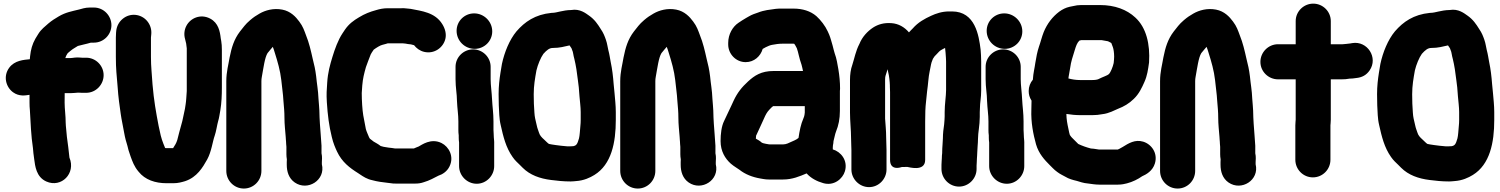

<svg xmlns="http://www.w3.org/2000/svg" viewBox="-20 -817 8461 1083"><path d="M344.5 -238C344.5 -242.9 344.8 -291.6 344.9 -291.6C345.6 -291.6 347 -291.5 348 -291.5H377C396.6 -291.5 410.3 -294.2 420.5 -294.5C426.8 -294 435.9 -293.5 443 -293.5H466C520.9 -293.5 564.5 -339.6 564.5 -393C564.5 -447 520 -491.5 466 -491.5H443C440.1 -491.5 436.6 -491.7 432.7 -492.2C409.6 -495.1 389 -489.5 377 -489.5H348.4C350.8 -498.2 354.5 -506 360.5 -515.2C363.7 -519 369.1 -523.4 380.1 -532.2C388.9 -539.9 402.5 -547.2 419.2 -557.8C437.8 -563.3 466 -568.4 492.8 -576.5H510C564 -576.5 608.5 -621 608.5 -675C608.5 -728.4 564.9 -774.5 510 -774.5H486C459.8 -774.5 439.7 -766.8 425.9 -763.4C386.7 -753.6 350 -747.7 310.7 -724.2C290.2 -711.9 273.7 -702.3 252.2 -684.1C234.4 -667.8 212.5 -652.4 196.1 -625.7L179.7 -599C161.7 -567.1 153.9 -537.8 149.7 -499.8L148.2 -482.9C115.2 -479.5 62.6 -476.9 31.7 -434.6C-3.3 -386.8 13.4 -325.9 53.4 -296.7C88 -271.4 124 -278.8 146.5 -282.2V-238C146.5 -223.6 147.1 -210 148.6 -195.1C152.6 -126.4 155.2 -50.1 165.8 18C168.1 39.2 168.4 54.9 172.9 80.7C178.1 119.4 184.1 181.2 241.2 206.7C326 244.6 409.2 160.7 371.7 72C367.7 33.2 363 -5.1 357.3 -45.4L353.3 -88.4C352.2 -101.2 350.5 -113.7 350.5 -125C350.5 -166.1 344.5 -201.7 344.5 -238Z M671.3 -710.1C651.5 -693.4 638.9 -670.6 635.7 -643.9L634.6 -632C633.8 -621.2 633.5 -613.1 633.5 -605V-496C633.5 -427.5 638 -393.3 643.6 -325.4C646.9 -272.1 654.9 -216.5 660.9 -174.8C665.3 -142 675.3 -99 680 -69.7C685.9 -36.7 691.4 -18.2 698.9 6.1L704.8 29.8C708.9 43.7 712.4 54.1 716.9 66.2C727.1 93.4 736.3 121.9 762 151.8C798.3 197.3 855.6 216.5 920 216.5H958C985.4 216.5 1006.7 210 1024.3 204.8C1091.9 182.2 1123.5 127.1 1148.8 82.2C1173 38.1 1179.2 -19.2 1191.2 -52.2C1198.9 -73.3 1205.3 -116.1 1209.8 -131C1216.9 -153.9 1218.5 -173.2 1222.9 -195.2C1229.8 -236.9 1231.5 -280.2 1231.5 -323V-536C1231.5 -555.1 1230.4 -571.2 1227.9 -585.5L1225.1 -601.3C1220.9 -638.4 1212.5 -687.6 1165.3 -712.2C1111.3 -740.5 1053.9 -715.2 1031 -670.7C1019.8 -649.1 1016.4 -622.6 1024 -596.5C1026.4 -588.2 1027.7 -580.8 1030.1 -571.2L1031.8 -557.3C1032.4 -552.7 1032.8 -549.1 1033.5 -544.4V-303.5C1031.4 -276.8 1030.5 -249 1027 -227.9L1023.2 -203.4C1016.8 -176.9 1010.1 -136 1003.3 -115.5C995.3 -90 987 -53.3 980 -27.5C973.7 -7.7 967.7 0.6 956.4 18.5H915.2C915.2 18.5 913.9 18.2 911.4 17.7C908.9 11.9 905.2 2.9 901.9 -5.7C888.8 -38.4 883.5 -64.4 874.8 -106.4C859.8 -184.5 848 -250.7 840.4 -339.7C836.4 -406.4 831.5 -437.2 831.5 -496V-605C831.5 -606.3 831.6 -608.2 832.3 -614L833.4 -625.8C835.5 -652.3 827 -677.7 810.4 -697.9C776.9 -738.5 714.8 -746.9 671.3 -710.1Z M1595.5 11.2V53C1595.5 62.6 1596.3 71.5 1598.1 81.7C1597.7 86.6 1597.5 91.8 1597.5 97V112C1597.5 150.5 1608.5 188.7 1642.7 212.4C1715.6 262.7 1817.5 198.7 1795.5 109.6V97C1795.5 86.8 1798.5 68.5 1793.5 47.4V7C1793.5 6.5 1793.5 5.7 1793.5 5C1791 -41.7 1787 -77 1784.4 -120.1L1782.5 -155C1782.5 -167.3 1782.1 -182.2 1781.4 -193.4L1779.4 -223.5C1778.8 -233.5 1777.2 -244.5 1776.5 -259.6C1774.6 -308.6 1767.2 -344.5 1763.3 -387C1758.5 -425.4 1752.7 -451.2 1743.5 -486.8C1733.8 -530.2 1723.5 -575.7 1705.9 -618.7C1696.7 -643.2 1689 -668.1 1667.9 -695.6C1648.3 -722.2 1619.3 -753.7 1572.1 -762.8C1522.4 -772.4 1476.7 -759 1444.3 -740.5C1423.7 -728.5 1411.9 -721.1 1391.2 -703.6C1362.9 -679.6 1351.8 -661.5 1333.6 -639.3C1299.8 -595 1286.4 -549.2 1275.1 -492.6C1268.9 -453.2 1256.5 -412.8 1256.5 -359V147C1256.5 201.6 1300.5 246.5 1355.5 246.5C1410.5 246.5 1454.5 201.6 1454.5 147V-359C1454.5 -367.5 1455.2 -374.7 1456.8 -383C1466.7 -437.1 1473.2 -491.4 1489 -517.3C1500.3 -530.2 1509.7 -543.3 1518.8 -552.8C1523 -542 1526.3 -532.8 1530.1 -519.3C1545.9 -469.4 1560.7 -418.5 1566.7 -365.2C1570.6 -323.1 1576.6 -289.4 1578.6 -249.5C1581.9 -209.3 1584.5 -188.6 1584.5 -152C1584.5 -115.7 1589 -78.5 1591.5 -45.6C1591.9 -31.1 1593.5 -22.8 1593.5 -18C1593.5 -8.1 1594.6 -2.3 1595.5 11.2Z M2474.9 -680.7C2434 -747.6 2357.7 -754.7 2297.4 -766.8C2296.5 -766.9 2294.9 -767.2 2293.7 -767.3L2274.5 -769.2C2264.3 -770.6 2253.9 -771.3 2239.7 -770.5H2167C2142.2 -770.5 2121.2 -766 2101.6 -760C2066 -750.3 2037.8 -739.3 2004.7 -719.2C1974.8 -701.5 1948.5 -682.6 1926 -650.1L1911.8 -628.8C1886.8 -591.3 1868.3 -539.2 1855.1 -495.9C1841.4 -450.8 1829.2 -408.3 1825.6 -350.4C1822.8 -308.5 1820.7 -287.7 1823.6 -240.7C1828.3 -167.7 1835.8 -107.5 1851.5 -44.4C1859.3 -10.4 1871.6 17.8 1881.1 38C1908.9 97.1 1952.7 130.1 1999.7 159.5L2011.2 167.2C2028.2 178.5 2049.3 193.2 2080.5 199.6C2107 206.9 2136.6 211.2 2166.8 214.3L2180.8 216C2192.6 218.3 2205.9 219.2 2220 218.5H2322C2339.1 218.5 2353.5 216.7 2370.5 210.7C2402.6 201.5 2429.7 185.7 2452.9 174C2476.6 166.5 2501.5 149.9 2515 122.8C2543.7 65.4 2511.1 10.1 2470.8 -10C2410.6 -40.1 2357.5 1.3 2341.2 9.5C2337.5 11.3 2327.6 14.2 2314.4 20.5H2208.6C2202.6 19.4 2196.1 18.4 2190.1 17.7L2172.1 15.7C2152.8 13.6 2130.7 8.6 2127.2 6.6C2112.1 -5.4 2098.2 -11.7 2086.9 -18.8C2082 -21.8 2080.8 -24.7 2066.5 -34.7C2065.9 -35.5 2064.8 -37.4 2061.8 -42.5C2055 -59.7 2047.4 -74.7 2043.6 -89.3C2038.5 -114.8 2034.1 -138 2029 -166.4C2023.7 -198 2020.6 -249.7 2020.5 -292C2021.1 -303.6 2022.1 -318.7 2023.4 -335C2026.7 -375 2033.7 -401.2 2044 -438.3C2048.8 -453.5 2063.4 -489.6 2071.1 -510.1L2077.1 -520.6C2082.3 -528.8 2085.9 -534.5 2088 -536.9C2103.4 -548.3 2125.5 -561.9 2137.4 -564.2C2150.2 -566.8 2165.7 -572.5 2167 -572.5H2247C2247.6 -572.5 2250.1 -572.8 2251.1 -572.7L2268.4 -570.9C2275.4 -569.5 2284.6 -567.5 2297.8 -566.7C2303.8 -565 2309.6 -563.7 2315.7 -562C2328.4 -545.4 2347.7 -530.4 2372.3 -524.5C2428.9 -510.9 2480.2 -547.8 2492.2 -597.9C2498.9 -626.1 2490.5 -655.8 2474.9 -680.7Z M2549.5 -440V-370C2549.5 -323.1 2557.5 -286.6 2557.5 -249.2C2559.5 -202.1 2565.5 -171.2 2565.5 -132V-84C2565.5 -73.3 2566 -64.2 2567.5 -53.3V-42C2567.5 -32.2 2568 -24.1 2569.5 -13.3V120C2569.5 174.2 2614.7 219.5 2669 219.5C2723.9 219.5 2767.5 173.4 2767.5 120V-2.7C2768.5 -19.5 2765.5 -36.5 2765.5 -42C2765.5 -58.4 2763.5 -74.3 2763.5 -84V-132C2763.5 -180.2 2757.4 -215.3 2755.5 -256.6C2753.8 -297.3 2747.5 -335.9 2747.5 -370V-440C2747.5 -494.5 2702.6 -538.5 2648.5 -538.5C2594.5 -538.5 2549.5 -494.5 2549.5 -440ZM2555.5 -643C2555.5 -586.8 2601.6 -541.5 2657.5 -541.5C2711.7 -541.5 2756.5 -584.8 2756.5 -640C2756.5 -696.4 2709.4 -741.5 2654.5 -741.5C2600.3 -741.5 2555.5 -698.2 2555.5 -643Z M3094 -744.5C3093.1 -744.5 3091.5 -744.4 3090.3 -744.3C2998 -735.1 2939.7 -693.7 2893.4 -640.3C2853.8 -592.7 2825.4 -522.7 2811.3 -456.9C2811.2 -456.5 2811.1 -455.7 2811 -455.2L2803 -406.9C2797.2 -369.5 2792.5 -331.5 2792.5 -286C2792.5 -264.5 2792.8 -245.1 2793.5 -223.1C2796.2 -184.9 2794.7 -150.6 2804.5 -110.4C2818.6 -46.8 2833.6 15.2 2871.1 68.2C2885 88.7 2900.5 101.5 2911.5 112.5L2928.5 129.5C2969.4 170.4 3025.6 190.4 3088.3 198.2C3122.8 202.5 3156.6 206.5 3199 206.5C3209.8 206.5 3219.2 205.2 3229.3 204.4C3273.2 201.7 3308.4 184.9 3332.7 169.9C3429.1 110.6 3453.5 -12.8 3453.5 -140V-185C3453.5 -222.4 3448.9 -260.4 3446.3 -292.4L3441.4 -342.2C3438.1 -385.9 3433.5 -426 3424.7 -467.5C3420.6 -488.3 3418 -510.2 3411.2 -535C3407 -550.1 3406 -569 3397.4 -593.5C3391 -611.5 3384.1 -631.1 3368.2 -653.8C3352.2 -679.4 3334.3 -707.4 3301.1 -730C3286.1 -740.2 3251.4 -769.6 3202 -760.5C3153.6 -759.8 3121.3 -744.5 3094 -744.5ZM3192.6 -560.9C3195.8 -556 3198.6 -551.8 3203.6 -544.7C3205.2 -541.1 3207.4 -534.3 3211 -524.6C3213.3 -518.7 3213.3 -507.3 3219.8 -484.2C3228.4 -449.4 3235.1 -405.7 3239.8 -363.6L3244.7 -324.2L3248.6 -274.1C3250.8 -245.9 3255.5 -213.1 3255.5 -185V-140C3255.5 -128.5 3254.9 -118.1 3253.7 -106.8C3251.2 -80.4 3250 -52 3245.8 -36C3236.3 -3 3231.1 3.8 3213.4 7.5C3207.4 7.6 3201.9 7.8 3193.5 8.5H3180.8C3159.1 6.4 3131.3 4.3 3113.7 1.1C3099.9 -1.4 3081.8 -3 3076.4 -5.2C3068.2 -10.2 3060.1 -20 3049.9 -29C3033.4 -43.7 3024.8 -53.4 3019.9 -69.8C3014.6 -87.4 3012 -88.4 3006.6 -114C3000.1 -142.6 2995.9 -155.4 2994.4 -181.7C2991.7 -213 2990.5 -250.1 2990.5 -285C2990.5 -334.8 2997.7 -373.5 3005.8 -419.7C3013.2 -451.8 3030.2 -492.7 3045.1 -513.3C3063.7 -533.8 3078.3 -546.5 3098 -546.5C3137.6 -546.5 3163.6 -554.6 3192.6 -560.9Z M3817.5 11.2V53C3817.5 62.6 3818.3 71.5 3820.1 81.7C3819.7 86.6 3819.5 91.8 3819.5 97V112C3819.5 150.5 3830.5 188.7 3864.7 212.4C3937.6 262.7 4039.5 198.7 4017.5 109.6V97C4017.5 86.8 4020.5 68.5 4015.5 47.4V7C4015.5 6.5 4015.5 5.7 4015.5 5C4013 -41.7 4009 -77 4006.4 -120.1L4004.5 -155C4004.5 -167.3 4004.1 -182.2 4003.4 -193.4L4001.4 -223.5C4000.8 -233.5 3999.2 -244.5 3998.5 -259.6C3996.6 -308.6 3989.2 -344.5 3985.3 -387C3980.5 -425.4 3974.7 -451.2 3965.5 -486.8C3955.8 -530.2 3945.5 -575.7 3927.9 -618.7C3918.7 -643.2 3911 -668.1 3889.9 -695.6C3870.3 -722.2 3841.3 -753.7 3794.1 -762.8C3744.4 -772.4 3698.7 -759 3666.3 -740.5C3645.7 -728.5 3633.9 -721.1 3613.2 -703.6C3584.9 -679.6 3573.8 -661.5 3555.6 -639.3C3521.8 -595 3508.4 -549.2 3497.1 -492.6C3490.9 -453.2 3478.5 -412.8 3478.5 -359V147C3478.5 201.6 3522.5 246.5 3577.5 246.5C3632.5 246.5 3676.5 201.6 3676.5 147V-359C3676.5 -367.5 3677.2 -374.7 3678.8 -383C3688.7 -437.1 3695.2 -491.4 3711 -517.3C3722.3 -530.2 3731.7 -543.3 3740.8 -552.8C3745 -542 3748.3 -532.8 3752.1 -519.3C3767.9 -469.4 3782.7 -418.5 3788.7 -365.2C3792.6 -323.1 3798.6 -289.4 3800.6 -249.5C3803.9 -209.3 3806.5 -188.6 3806.5 -152C3806.5 -115.7 3811 -78.5 3813.5 -45.6C3813.9 -31.1 3815.5 -22.8 3815.5 -18C3815.5 -8.1 3816.6 -2.3 3817.5 11.2Z M4718.5 -317C4718.5 -353.5 4714.8 -391.6 4708.9 -426.4C4704.1 -452.9 4699.2 -487.5 4688.1 -516.3C4685 -524.5 4681 -543.9 4676.1 -561.3L4667.9 -589.7C4663.8 -602.9 4661.4 -611.9 4657.3 -621.2L4649.2 -639.4C4634.7 -671.4 4609.4 -703.8 4584.9 -726C4551.7 -754.8 4506.4 -768.5 4456 -768.5H4393C4381.5 -768.5 4367.8 -768.9 4355.7 -767.1C4322.9 -762.4 4290.2 -760 4255.5 -746C4240.7 -740.7 4222.6 -735.8 4201.8 -723.2L4188.8 -715.8C4175.6 -708.5 4155.8 -695.3 4145.2 -688.2C4113.2 -666.9 4087.5 -624.2 4087.5 -575V-566C4087.5 -512.6 4131.1 -466.5 4186 -466.5C4234.1 -466.5 4270.4 -500.3 4282 -541.1L4299.5 -550.8C4311.2 -556.6 4325.2 -562.6 4335 -564C4355 -567.6 4372.2 -570.5 4391 -570.5H4456C4457.6 -570.5 4458.5 -570.2 4460.2 -569.9C4464.3 -564.6 4468.7 -556.8 4474.7 -544.7C4482.9 -523.5 4487.8 -488.1 4501.2 -451.8L4505.5 -434.5C4506.7 -429 4508.1 -422.6 4509.4 -416.5H4343C4273.6 -416.5 4235.7 -390.7 4199.7 -357.7C4164.2 -325.3 4139 -293.9 4118 -248.8L4106.2 -223.2C4091.8 -194.3 4077.6 -161 4064.5 -134.8C4049.4 -104.7 4044.5 -61 4044.5 -21C4044.5 35.8 4070 77.5 4102.3 106.2C4121.4 122.7 4141.2 132.8 4150.6 140.3C4183.3 166.4 4224.9 182.5 4269.7 190L4286.5 192.9C4295.5 194.5 4305.9 195.5 4316 195.5H4397C4449.6 195.5 4490.4 177.6 4529.8 161.1C4554.4 188.5 4587.7 205.8 4623.6 216C4683.6 233.5 4733.3 192.1 4746 148.5C4763.7 87.7 4722.7 38.7 4677.5 25.7V14.5C4678 10.2 4678.2 8.8 4678.4 2.2C4679.8 -4.6 4681.5 -12.9 4681.5 -21C4687.5 -42.1 4689.4 -59 4695.7 -74.9C4710 -109.6 4717.5 -146.6 4717.5 -191V-304C4717.5 -307.3 4718.5 -312.8 4718.5 -317ZM4519.5 -218.5V-182.3L4517.9 -169.5C4516.8 -162.9 4514.9 -156.4 4511.7 -149.2C4496.8 -115.6 4489.8 -77.5 4484.1 -39L4473.4 -31.4C4464.6 -26.1 4460.3 -24.7 4452.3 -21C4428.7 -10.2 4414.9 -2.5 4397 -2.5H4322C4320.2 -2.5 4317.9 -2.7 4316.3 -3L4299.5 -5.9C4292.1 -7.2 4280.1 -9.9 4275.4 -13.6C4266.7 -22.2 4255.9 -27.8 4243.5 -34.9C4243.6 -40.9 4244.1 -48.4 4244.8 -51.9C4245.4 -52.9 4246 -54.1 4246.5 -55.2C4257.6 -81.3 4273.3 -110.8 4286.4 -142L4295.8 -162.8C4306.9 -184.7 4311.6 -190.5 4332.2 -211.2C4334.8 -213.3 4337.6 -215.6 4341.1 -218.5Z M5000.5 -298V85C5000.5 150.6 5066.1 125.2 5066.1 125.2C5073.9 125.2 5090.1 124.2 5097.8 124.5C5103.7 124.7 5198.5 154.5 5198.5 85V-131C5198.5 -151.9 5198.8 -172.6 5199.5 -192.8C5200.7 -229.5 5206.2 -261.1 5209.3 -300.8C5215.2 -340.3 5217.1 -384.7 5223.5 -412.5C5229 -435.6 5229.7 -448.7 5234.5 -464.9L5242.1 -485.1C5244.7 -488.7 5247.7 -493.3 5251.7 -499.4C5256.2 -504.9 5266.6 -513.7 5277.6 -526.5C5282.9 -531.6 5287.9 -535 5298.1 -540.1C5302 -541.9 5306.1 -544.1 5310.8 -546.6C5311.9 -538.3 5312.9 -528.7 5313.6 -519.3L5315.6 -491.1C5316.2 -483.6 5316.5 -477.1 5316.5 -470V-309C5316.5 -275.7 5308.5 -229.7 5308.5 -184V-161C5308.5 -154.7 5308.2 -148.3 5307.6 -141L5305.7 -116.5C5302 -93.6 5298.5 -63.2 5298.5 -36C5298.5 -20.8 5294.5 15.1 5294.5 40V46.1C5293.4 53.8 5292.5 65.8 5292.5 76C5292.5 81.4 5291.5 86.5 5291.5 92C5291.5 101.3 5290.5 106 5290.5 113V136C5290.5 189.9 5334.6 235.5 5389.5 235.5C5444.4 235.5 5488.5 189.9 5488.5 136V117C5488.5 108.1 5490.5 93.3 5490.5 76C5490.5 67.2 5492.5 57.3 5492.5 40C5492.5 20.5 5496.5 -7.2 5496.5 -34C5496.5 -69.5 5506.5 -109 5506.5 -158V-184C5506.5 -190.8 5507.5 -199.6 5507.5 -208C5507.5 -238.2 5514.5 -265 5514.5 -307V-470C5514.5 -482.2 5514.2 -493.9 5513.4 -506.4L5511.4 -535.6C5511.4 -536.1 5511.3 -537 5511.2 -537.7C5501.3 -616.6 5481.2 -752.5 5350 -752.5H5333C5293.3 -752.5 5258.7 -740.4 5232.3 -728.1C5195.5 -711.3 5158.8 -691.4 5128.4 -656.5L5116.5 -644.5C5113.1 -641.1 5110.6 -638.4 5107.1 -634.4C5081.5 -664.5 5047.9 -683.6 5008.8 -686.4C4965.8 -689.7 4932.3 -679.4 4904.4 -661.3C4873.5 -640.8 4843.6 -609.4 4827.8 -569.7C4806.5 -529.6 4799.2 -486.5 4787.7 -451.6C4778.5 -427 4774.5 -395.6 4774.5 -367V-182C4774.5 -134.8 4780.5 -82.1 4780.5 -40C4780.5 -17.9 4782.5 12.4 4782.5 30V139C4782.5 193.2 4827.7 238.5 4882 238.5C4936.9 238.5 4980.5 192.4 4980.5 139V30C4980.5 6.8 4978.5 -21.8 4978.5 -43C4978.5 -81 4974.5 -115.3 4972.5 -148.1V-367C4972.5 -388.4 4975.7 -390.5 4981.4 -409.9L4986.4 -426.5C4992.3 -403.4 4996.4 -380.8 4998.5 -352.6C4998.6 -347.1 4998.9 -341.6 4999.5 -335.8V-327C4999.5 -317.6 5000.5 -308.2 5000.5 -298Z M5539.5 -440V-370C5539.5 -323.1 5547.5 -286.6 5547.5 -249.2C5549.5 -202.1 5555.5 -171.2 5555.5 -132V-84C5555.5 -73.3 5556 -64.2 5557.5 -53.3V-42C5557.5 -32.2 5558 -24.1 5559.5 -13.3V120C5559.5 174.2 5604.7 219.5 5659 219.5C5713.9 219.5 5757.5 173.4 5757.5 120V-2.7C5758.5 -19.5 5755.5 -36.5 5755.5 -42C5755.5 -58.4 5753.5 -74.3 5753.5 -84V-132C5753.5 -180.2 5747.4 -215.3 5745.5 -256.6C5743.8 -297.3 5737.5 -335.9 5737.5 -370V-440C5737.5 -494.5 5692.6 -538.5 5638.5 -538.5C5584.5 -538.5 5539.5 -494.5 5539.5 -440ZM5545.5 -643C5545.5 -586.8 5591.6 -541.5 5647.5 -541.5C5701.7 -541.5 5746.5 -584.8 5746.5 -640C5746.5 -696.4 5699.4 -741.5 5644.5 -741.5C5590.3 -741.5 5545.5 -698.2 5545.5 -643Z M6133.2 20.6C6107.9 14 6084 5.5 6062.1 -4.9L6025.5 -41.5C6021.8 -45.3 6020.7 -47.1 6014.6 -55.8C6012.7 -60.6 6010.1 -72 6006.7 -89.5C5999.9 -120.8 5995.6 -142.9 5995.1 -174.3C6018.9 -170.3 6047.5 -167.5 6075 -167.5H6141C6161.3 -167.5 6179.6 -169.4 6197.4 -172.9C6236.3 -177.2 6265.9 -195.1 6285.5 -203C6319.5 -215.9 6349 -233.2 6375.1 -259C6405.3 -287.6 6421.4 -323.5 6435.2 -354.6C6451.2 -389.8 6455.8 -425.4 6461.1 -462.7C6461.2 -463.4 6461.4 -464.7 6461.4 -465.7C6467.7 -566.7 6446.5 -661.2 6383.4 -718.6C6336 -762.7 6268.4 -788.5 6185 -788.5H6078C6062.9 -788.5 6047.9 -786.5 6032.6 -782.6L6013.2 -778.7C5991.5 -773.7 5973.4 -764.7 5954.7 -751.2C5916.1 -722.2 5886.4 -682.8 5867.2 -636.1C5856.2 -608.4 5849 -576.9 5840.6 -554.5C5830.4 -523.8 5825.4 -495.7 5819.9 -462.5C5816.1 -433.2 5808.3 -406.4 5806 -367.5C5791.2 -350.4 5782.5 -327.4 5782.5 -304C5782.5 -284.7 5786.7 -268.1 5798.5 -249.4C5797.9 -233.5 5797.5 -215.2 5797.5 -199.8C5794.6 -125.7 5808.2 -59.5 5823.9 -2.7C5839.4 50.3 5872.1 85.1 5901.5 114.5L5918.5 131.5C5926.9 139.9 5933.1 145.5 5943.5 153C5959.6 165.8 5980.4 174.3 5989.1 179.8C6008.7 192 6030.9 198 6054.3 203.5C6069.2 207.3 6088.6 216.1 6119.7 218.4C6135.5 220.2 6156.5 224.5 6182 224.5H6285C6308.1 224.5 6324.7 220.2 6336.1 217.4C6367.7 209.5 6400.2 193.1 6422 177.4C6445.3 167.1 6481.6 147.5 6494.4 104.8C6511.9 46.6 6475 -4.1 6427.7 -18.1C6382.3 -31.5 6346.3 -9.1 6312.2 12.2C6297.9 20.9 6286.1 26.5 6285 26.5H6179C6171.9 26.5 6157.2 21.8 6133.2 20.6ZM6078.3 -590.5H6194.7C6211.2 -587.7 6210.2 -588.3 6229.6 -584.3L6244.1 -577C6244.9 -576.5 6246.6 -575.4 6248.7 -573.9C6250.9 -568.7 6253.1 -561 6257.4 -550.6C6261.1 -541 6264.5 -519.2 6264.5 -498C6264.5 -487.2 6263.3 -475.3 6261.9 -461.6C6257.5 -439.7 6243.6 -407.6 6235.5 -399.5C6226.8 -390.9 6204.5 -385.2 6173.2 -369.5C6170.6 -368.2 6157.5 -365.5 6141 -365.5H6072C6049.3 -365.5 6026.8 -369 6006.4 -374.6C6006.8 -378 6007.3 -381.4 6008 -385.8L6016.1 -432.2C6021.6 -472.6 6030 -494 6041.9 -533.1C6049.5 -558.1 6054.7 -573.7 6068 -587.7C6072.2 -588.9 6078.1 -590.5 6078.3 -590.5Z M6862.5 11.2V53C6862.5 62.6 6863.3 71.5 6865.1 81.7C6864.7 86.6 6864.5 91.8 6864.5 97V112C6864.5 150.5 6875.5 188.7 6909.7 212.4C6982.6 262.7 7084.5 198.7 7062.5 109.6V97C7062.5 86.8 7065.5 68.5 7060.5 47.4V7C7060.5 6.5 7060.5 5.7 7060.5 5C7058 -41.7 7054 -77 7051.4 -120.1L7049.5 -155C7049.5 -167.3 7049.1 -182.2 7048.4 -193.4L7046.4 -223.5C7045.8 -233.5 7044.2 -244.5 7043.5 -259.6C7041.6 -308.6 7034.2 -344.5 7030.3 -387C7025.5 -425.4 7019.7 -451.2 7010.5 -486.8C7000.8 -530.2 6990.5 -575.7 6972.9 -618.7C6963.7 -643.2 6956 -668.1 6934.9 -695.6C6915.3 -722.2 6886.3 -753.7 6839.1 -762.8C6789.4 -772.4 6743.7 -759 6711.3 -740.5C6690.7 -728.5 6678.9 -721.1 6658.2 -703.6C6629.9 -679.6 6618.8 -661.5 6600.6 -639.3C6566.8 -595 6553.4 -549.2 6542.1 -492.6C6535.9 -453.2 6523.5 -412.8 6523.5 -359V147C6523.5 201.6 6567.5 246.5 6622.5 246.5C6677.5 246.5 6721.5 201.6 6721.5 147V-359C6721.5 -367.5 6722.2 -374.7 6723.8 -383C6733.7 -437.1 6740.2 -491.4 6756 -517.3C6767.3 -530.2 6776.7 -543.3 6785.8 -552.8C6790 -542 6793.3 -532.8 6797.1 -519.3C6812.9 -469.4 6827.7 -418.5 6833.7 -365.2C6837.6 -323.1 6843.6 -289.4 6845.6 -249.5C6848.9 -209.3 6851.5 -188.6 6851.5 -152C6851.5 -115.7 6856 -78.5 6858.5 -45.6C6858.9 -31.1 6860.5 -22.8 6860.5 -18C6860.5 -8.1 6861.6 -2.3 6862.5 11.2Z M7288.5 -698V-567.5H7189C7134.1 -567.5 7089.5 -522.4 7089.5 -468C7089.5 -413 7134.9 -369.5 7189 -369.5H7288.5V-142C7288.5 -136.8 7286.5 -124.1 7286.5 -110V84C7286.5 138.6 7330.5 183.5 7385.5 183.5C7440.5 183.5 7484.5 138.6 7484.5 84V-110C7484.5 -114.5 7486.5 -127.3 7486.5 -142V-369.5H7547C7563.2 -369.5 7577 -370.4 7592.9 -373.5C7603.4 -373.6 7616.2 -374.5 7629.1 -376.8C7663.5 -379.9 7687.9 -394.3 7705.4 -419.7C7755.2 -491.9 7692.7 -588.1 7607.6 -573.9L7596.3 -571.9C7582.5 -569.4 7564.3 -568.9 7553.6 -567.5H7486.5V-698C7486.5 -752.5 7441.6 -796.5 7387.5 -796.5C7333.5 -796.5 7288.5 -752.5 7288.5 -698Z M8049 -744.5C8048.1 -744.5 8046.5 -744.4 8045.3 -744.3C7953 -735.1 7894.7 -693.7 7848.4 -640.3C7808.8 -592.7 7780.4 -522.7 7766.3 -456.9C7766.2 -456.5 7766.1 -455.7 7766 -455.2L7758 -406.9C7752.2 -369.5 7747.5 -331.5 7747.5 -286C7747.5 -264.5 7747.8 -245.1 7748.5 -223.1C7751.2 -184.9 7749.7 -150.6 7759.5 -110.4C7773.6 -46.8 7788.6 15.2 7826.1 68.2C7840 88.7 7855.5 101.5 7866.5 112.5L7883.5 129.5C7924.4 170.4 7980.6 190.4 8043.3 198.2C8077.8 202.5 8111.6 206.5 8154 206.5C8164.8 206.5 8174.2 205.2 8184.3 204.4C8228.2 201.7 8263.4 184.9 8287.7 169.9C8384.1 110.6 8408.5 -12.8 8408.5 -140V-185C8408.5 -222.4 8403.9 -260.4 8401.3 -292.4L8396.4 -342.2C8393.1 -385.9 8388.5 -426 8379.7 -467.5C8375.6 -488.3 8373 -510.2 8366.2 -535C8362 -550.1 8361 -569 8352.4 -593.5C8346 -611.5 8339.1 -631.1 8323.2 -653.8C8307.2 -679.4 8289.3 -707.4 8256.1 -730C8241.1 -740.2 8206.4 -769.6 8157 -760.5C8108.6 -759.8 8076.3 -744.5 8049 -744.5ZM8147.6 -560.9C8150.8 -556 8153.6 -551.8 8158.6 -544.7C8160.2 -541.1 8162.4 -534.3 8166 -524.6C8168.3 -518.7 8168.3 -507.3 8174.8 -484.2C8183.4 -449.4 8190.1 -405.7 8194.8 -363.6L8199.7 -324.2L8203.6 -274.1C8205.8 -245.9 8210.5 -213.1 8210.5 -185V-140C8210.5 -128.5 8209.9 -118.1 8208.7 -106.8C8206.2 -80.4 8205 -52 8200.8 -36C8191.3 -3 8186.1 3.8 8168.4 7.5C8162.4 7.6 8156.9 7.8 8148.5 8.5H8135.8C8114.1 6.4 8086.3 4.3 8068.7 1.1C8054.9 -1.4 8036.8 -3 8031.4 -5.2C8023.2 -10.2 8015.1 -20 8004.9 -29C7988.4 -43.7 7979.8 -53.4 7974.9 -69.8C7969.6 -87.4 7967 -88.4 7961.6 -114C7955.1 -142.6 7950.9 -155.4 7949.4 -181.7C7946.7 -213 7945.5 -250.1 7945.5 -285C7945.5 -334.8 7952.7 -373.5 7960.8 -419.7C7968.2 -451.8 7985.2 -492.7 8000.1 -513.3C8018.7 -533.8 8033.3 -546.5 8053 -546.5C8092.6 -546.5 8118.6 -554.6 8147.6 -560.9Z"/></svg>

Font: Smoothie
Style: ExBd
Weight: 800
Foundry: Cannot Into Space Fonts
Version: Version 0.8